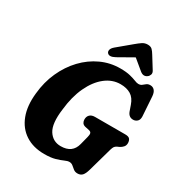

<svg xmlns="http://www.w3.org/2000/svg" viewBox="-216 -1080 1161 1241"><g transform="rotate(30 365.0 -459.5)"><path d="M447 -712.5Q492.5 -712.5 521.2 -705.2Q550 -698 567.5 -690.8Q585 -683.5 596.5 -683.5Q612.5 -683.5 622.2 -691.5Q632 -699.5 642.2 -707.5Q652.5 -715.5 669.5 -715.5Q689 -715.5 701.2 -701.2Q713.5 -687 715.5 -658.5L725 -515Q726 -491.5 715 -480Q704 -468.5 688.5 -466.5Q651.5 -463 637.5 -500.5L623 -542Q607.5 -587.5 576.5 -606.2Q545.5 -625 499.5 -625Q438.5 -625 387 -584.5Q335.5 -544 300.8 -470Q266 -396 255.5 -296Q240.5 -184 272.2 -134Q304 -84 363 -84Q449.5 -84 469 -161L485 -223.5Q490 -242 487.2 -252Q484.5 -262 470.5 -265.5L438 -272.5Q423 -276.5 416.5 -287Q410 -297.5 410 -311.5Q410 -333 423.2 -346Q436.5 -359 461.5 -359H687Q713.5 -359 722 -347.2Q730.5 -335.5 730.5 -318Q730.5 -300.5 720.2 -289Q710 -277.5 697 -271L680.5 -263.5Q669 -258 663.5 -250Q658 -242 653.5 -227L603 -47.5Q593.5 -13.5 580.5 0.5Q567.5 14.5 545.5 14.5Q527 14.5 514.8 4.8Q502.5 -5 491 -14.8Q479.5 -24.5 464 -24.5Q450 -24.5 429.5 -15Q409 -5.5 377 3.8Q345 13 296.5 13Q213.5 13 155.5 -24.8Q97.5 -62.5 70.8 -132.5Q44 -202.5 54.5 -299.5Q63 -388 97 -463.2Q131 -538.5 184.2 -594.5Q237.5 -650.5 304.8 -681.5Q372 -712.5 447 -712.5ZM386 -761Q345 -738.5 328.5 -758Q321 -766.5 324 -780.2Q327 -794 344.5 -809L444 -892Q466.5 -911 484 -922.8Q501.5 -934.5 523.5 -934.5Q546 -934.5 557.5 -923Q569 -911.5 580.5 -892L634.5 -805Q643.5 -790.5 639 -777.5Q634.5 -764.5 624.5 -757.5Q600 -739.5 573 -761L497 -824Z"/></g></svg>

Font: Fraunces 72pt SuperSoft
Style: Bold Italic
Weight: 700
Italic angle: -16°
Version: Version 1.000;[0bf87f6ff]